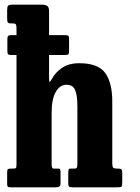

<svg xmlns="http://www.w3.org/2000/svg" viewBox="-20 -800 600 820"><path d="M30 -650H50.5V-679Q50.5 -693 47.2 -696.5Q44 -700 34 -700H27.5Q15.5 -700 13 -704.5Q10.5 -709 10.5 -725V-755Q10.5 -771 14.5 -775.5Q18.5 -780 33 -780H160Q173 -780 181.2 -775Q189.5 -770 189.5 -753V-650H257Q269 -650 272 -647Q275 -644 275 -633.5V-583.5Q275 -572.5 272.2 -568.8Q269.5 -565 255.5 -565H189.5V-477Q189.5 -455 191 -450.8Q192.5 -446.5 201 -462Q216 -490.5 245 -510.2Q274 -530 318.5 -530Q399 -530 429.2 -488.5Q459.5 -447 459.5 -366.5V-102.5Q459.5 -87.5 463.5 -83.8Q467.5 -80 479.5 -80H485.5Q495.5 -80 498.8 -76.2Q502 -72.5 502 -62V-23.5Q502 -6 499.2 -3Q496.5 0 479.5 0H290Q277.5 0 274.5 -3.5Q271.5 -7 271.5 -20V-58.5Q271.5 -67.5 272.5 -73.8Q273.5 -80 281 -80H299Q305 -80 307.8 -83.5Q310.5 -87 310.5 -100.5V-345.5Q310.5 -393.5 300.8 -415.8Q291 -438 264 -438Q235.5 -438 218 -407.2Q200.5 -376.5 200.5 -318V-98.5Q200.5 -80 208 -80H228Q235.5 -80 237 -76.8Q238.5 -73.5 238.5 -60.5V-17Q238.5 -6 233 -3Q227.5 0 217.5 0H26.5Q14.5 0 12.5 -3.2Q10.5 -6.5 10.5 -19V-62Q10.5 -74 13.2 -77Q16 -80 28.5 -80H35.5Q44.5 -80 47.5 -82Q50.5 -84 50.5 -98.5V-565H32Q18 -565 14.8 -568Q11.5 -571 11.5 -582.5V-633Q11.5 -643 14.8 -646.5Q18 -650 30 -650Z"/></svg>

Font: Besley* Condensed
Style: Bold
Weight: 700
Width: 3
Designer: Owen Earl
Foundry: indestructible type*
Version: Version 3.000; ttfautohint (v1.8.3)